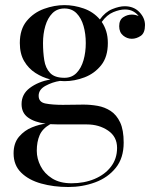

<svg xmlns="http://www.w3.org/2000/svg" viewBox="-20 -490 630 770"><path d="M66.5 -72.5Q66.5 -112.5 99.5 -137.2Q132.5 -162 182 -171.5Q150 -179.5 122 -197.5Q94 -215.5 76.8 -245Q59.5 -274.5 59.5 -317.5Q59.5 -372.5 87.2 -406Q115 -439.5 156.5 -454.5Q198 -469.5 238.5 -469.5Q277 -469.5 315.8 -456Q354.5 -442.5 380.5 -412Q402 -442 430.2 -453.5Q458.5 -465 480 -465Q516.5 -465 539 -441.5Q561.5 -418 561.5 -389.5Q561.5 -357.5 544.2 -346Q527 -334.5 508.5 -334.5Q489.5 -334.5 473.8 -347.5Q458 -360.5 458 -385Q458 -410 474.2 -420.8Q490.5 -431.5 508.5 -431.5Q523 -431.5 536 -425.5Q527.5 -437 513.8 -444.5Q500 -452 481 -452Q460 -452 434.2 -441.2Q408.5 -430.5 388 -402Q399.5 -385.5 406 -364.5Q412.5 -343.5 412.5 -317.5Q412.5 -262 385.8 -228.5Q359 -195 319 -179.8Q279 -164.5 238.5 -164.5Q229.5 -164.5 220.5 -165.5Q190.5 -161 162.8 -146Q135 -131 135 -106Q135 -80 162.8 -74.8Q190.5 -69.5 231.5 -69.5Q257.5 -69.5 275.5 -70Q293.5 -70.5 314.5 -70.5Q343 -70.5 371.5 -65.5Q400 -60.5 423.8 -45Q447.5 -29.5 461.8 0.8Q476 31 476 82Q476 144 444.2 183.2Q412.5 222.5 361.8 241.2Q311 260 254 260Q195 260 145 246Q95 232 64.8 202.2Q34.5 172.5 34.5 125Q34.5 83.5 56.5 58Q78.5 32.5 108.8 20.5Q139 8.5 163 6Q118 0 92.2 -18.8Q66.5 -37.5 66.5 -72.5ZM152.5 -317.5Q152.5 -280.5 157.5 -248.8Q162.5 -217 180.8 -197.5Q199 -178 238.5 -178Q268 -178 287 -197.5Q306 -217 315 -248.8Q324 -280.5 324 -317.5Q324 -354.5 315 -386Q306 -417.5 287 -436.8Q268 -456 238.5 -456Q209 -456 190 -436.8Q171 -417.5 161.8 -386Q152.5 -354.5 152.5 -317.5ZM127.5 114.5Q127.5 146 142.8 176Q158 206 189 225.5Q220 245 267 245Q318 245 359.5 227.5Q401 210 425.2 178.2Q449.5 146.5 449.5 103Q449.5 58 413.2 33.5Q377 9 328.5 9H215Q197 9 181.5 8Q150 26 138.8 52.5Q127.5 79 127.5 114.5Z"/></svg>

Font: Bodoni Moda 16pt
Style: Regular
Weight: 400
Version: Version 2.3